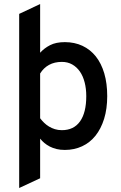

<svg xmlns="http://www.w3.org/2000/svg" viewBox="-20 -732 602 953"><path d="M301.8 12.2Q279.3 12.2 261 7.8Q242.7 3.4 227.5 -4.4Q212.4 -12.2 200.4 -22.2Q188.5 -32.2 179.2 -43.9V152.8L75.2 201.2V-663.1L179.2 -711.9V-470.2Q199.2 -492.7 228.5 -507.8Q257.8 -522.9 301.8 -522.9Q350.1 -522.9 389.2 -504.6Q428.2 -486.3 455.6 -451.9Q482.9 -417.5 497.6 -367.7Q512.2 -317.9 512.2 -254.9Q512.2 -191.9 496.8 -142.3Q481.4 -92.8 453.9 -58.3Q426.3 -23.9 387.5 -5.9Q348.6 12.2 301.8 12.2ZM287.1 -85.9Q346.2 -85.9 377.2 -129.4Q408.2 -172.9 408.2 -254.9Q408.2 -292 400.1 -323.2Q392.1 -354.5 376.5 -377Q360.8 -399.4 338.4 -412.1Q315.9 -424.8 287.1 -424.8Q250.5 -424.8 223.4 -409.9Q196.3 -395 179.2 -367.2V-145Q188 -133.3 199 -122.6Q210 -111.8 223.4 -103.8Q236.8 -95.7 252.7 -90.8Q268.6 -85.9 287.1 -85.9Z"/></svg>

Font: Overpass
Style: Regular
Weight: 400
Designer: Delve Withrington
Foundry: Delve Fonts
Version: Version 1.001